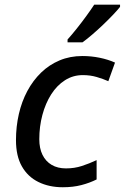

<svg xmlns="http://www.w3.org/2000/svg" viewBox="-20 -786 530 816"><path d="M247.1 9.8Q188.5 9.8 143.3 -12.5Q98.1 -34.7 73 -78.9Q47.9 -123 47.9 -190.4Q47.9 -248 60.1 -301.3Q72.3 -354.5 96.2 -399.2Q120.1 -443.8 154.5 -477.3Q189 -510.7 233.2 -529.3Q277.3 -547.9 330.1 -547.9Q368.2 -547.9 403.8 -540.5Q439.5 -533.2 468.8 -520L440.4 -440.9Q418.5 -450.7 391.1 -458.7Q363.8 -466.8 332 -466.8Q290 -466.8 255.9 -444.8Q221.7 -422.9 197.5 -384.8Q173.3 -346.7 160.2 -297.6Q147 -248.5 147 -194.3Q147 -155.8 160.6 -127.9Q174.3 -100.1 199.7 -85.2Q225.1 -70.3 260.3 -70.3Q296.4 -70.3 327.9 -80.6Q359.4 -90.8 390.6 -105.5V-23.4Q361.8 -8.8 326.2 0.5Q290.5 9.8 247.1 9.8ZM267.1 -606V-618.2Q284.7 -637.7 305.2 -663.3Q325.7 -689 345.7 -716.3Q365.7 -743.7 380.4 -766.1H490.2V-756.8Q479.5 -743.2 460.7 -723.4Q441.9 -703.6 418.9 -681.6Q396 -659.7 373 -639.9Q350.1 -620.1 330.6 -606Z"/></svg>

Font: Open Sans Medium
Style: Italic
Weight: 500
Italic angle: -12°
Designer: Monotype Design Team
Foundry: Monotype Imaging Inc.
Version: Version 3.000